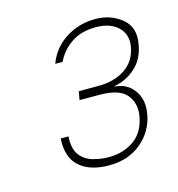

<svg xmlns="http://www.w3.org/2000/svg" viewBox="-66 -765 442 478"><g transform="rotate(-15 155.0 -526.5)"><path d="M160 -346Q111 -346 84 -369.5Q57 -393 60 -442H80Q78 -411 90 -394.5Q102 -378 122.5 -372Q143 -366 164 -366Q202 -366 229.5 -385.5Q257 -405 264 -446Q269 -478 250.5 -500Q232 -522 181 -522H130L134 -544H185Q226 -544 254 -563Q282 -582 288 -618Q293 -649 272.5 -668Q252 -687 216 -687Q177 -687 151.5 -669Q126 -651 114 -625H95Q109 -663 143 -685Q177 -707 220 -707Q259 -707 287.5 -684Q316 -661 308 -618Q302 -582 278.5 -560.5Q255 -539 223 -533V-532Q255 -530 272.5 -505.5Q290 -481 284 -446Q277 -403 243.5 -374.5Q210 -346 160 -346Z"/></g></svg>

Font: DM Sans 10pt Thin
Style: Italic
Weight: 250
Italic angle: -10°
Version: Version 4.004;gftools[0.9.30]